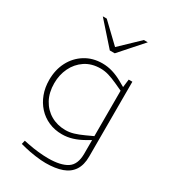

<svg xmlns="http://www.w3.org/2000/svg" viewBox="-227 -859 1046 1179"><g transform="rotate(30 296.5 -269.0)"><path d="M290 209Q259 209 216 203Q173 197 141 189L106 180L112 154L147 161Q181 168 219.5 172Q258 176 290 176Q377 176 422.5 147Q468 118 468 41V-56L433 -36Q398 -16 362 -5Q326 6 289 6Q237 6 194 -13Q151 -32 120 -66Q89 -100 72 -145.5Q55 -191 55 -245Q55 -317 84.5 -373.5Q114 -430 167 -463Q220 -496 289 -496Q326 -496 362 -485Q398 -474 433 -454L470 -433L477 -490H503V41Q503 100 478.5 137.5Q454 175 406.5 192Q359 209 290 209ZM92 -243Q92 -177 118.5 -128.5Q145 -80 191 -53.5Q237 -27 295 -27Q323 -27 352 -35.5Q381 -44 418 -61L468 -84V-406L418 -429Q381 -446 352 -454.5Q323 -463 295 -463Q231 -463 185.5 -432.5Q140 -402 116 -352Q92 -302 92 -243ZM287 -587 297 -614 436 -747H464L322 -587ZM287 -587 145 -747H173L312 -614L322 -587Z"/></g></svg>

Font: REM Thin
Style: Regular
Weight: 250
Designer: Octavio Pardo
Foundry: Ashler Design
Version: Version 1.005;gftools[0.9.28]